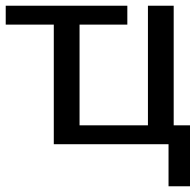

<svg xmlns="http://www.w3.org/2000/svg" viewBox="-38 -504 684 671"><path d="M626 -66V147H551V0H150V-418H-18V-484H407V-418H240V-66H479V-484H569V-66Z"/></svg>

Font: Gamestation Display
Style: Regular
Weight: 400
Designer: Jonas Hecksher
Foundry: Jonas Hecksher, Playtypeª, e-types AS
Version: Version 1.003